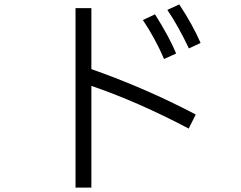

<svg xmlns="http://www.w3.org/2000/svg" viewBox="-20 -812 1096 872"><path d="M838 -592Q789 -695 740 -767L794 -792Q855 -700 891 -617ZM395 -775V-498Q638 -413 869 -292L837 -228Q608 -349 395 -422V40H323V-775ZM725 -544Q687 -634 629 -721L684 -747Q750 -642 780 -569Z"/></svg>

Font: PlemolJP
Style: Regular
Weight: 400
Monospace: yes
Version: v2.0.4; ttfautohint (v1.8.4.7-5d5b-dirty) -l 6 -r 45 -G 200 